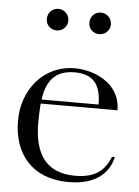

<svg xmlns="http://www.w3.org/2000/svg" viewBox="-50 -701 547 755"><g transform="rotate(5 223.5 -323.5)"><path d="M234 0ZM108 -618C108 -642 126 -661 150 -661C174 -661 193 -642 193 -618C193 -594 174 -576 150 -576C126 -576 108 -594 108 -618ZM276 -618C276 -642 294 -661 318 -661C342 -661 361 -642 361 -618C361 -594 342 -576 318 -576C294 -576 276 -594 276 -618ZM234 0ZM416 -284H113C111 -261 110 -235 110 -209C110 -94 151 -13 272 -13C359 -13 390 -50 411 -100H422C408 -37 357 14 249 14C104 14 30 -79 30 -210C30 -331 111 -434 236 -434C306 -434 416 -394 416 -284ZM236 -418C156 -418 125 -371 115 -300H340C340 -380 308 -418 236 -418Z"/></g></svg>

Font: Open Baskerville 0.0.53
Style: Normal
Weight: 400
Designer: Isaac Moore, James Puckett, Rob Mientjes
Foundry: The Open Baskerville Project
Version: 0.0.53 (g939f078)